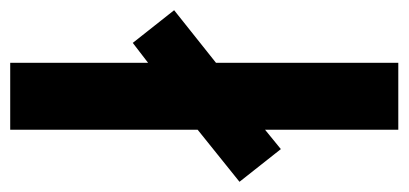

<svg xmlns="http://www.w3.org/2000/svg" viewBox="-257 -568 800 376"><g transform="rotate(-90 143.0 -380.0)"><path d="M77 0H208V-357L311 -439L247 -520L208 -490V-760H77V-393L-25 -311L39 -230L77 -261Z"/></g></svg>

Font: Noto Sans Thai Looped ExtraCondensed
Style: Bold
Weight: 700
Width: 2
Designer: Sasikarn Vongin, Ben Mitchell
Foundry: The Fontpad Ltd
Version: Version 1.001